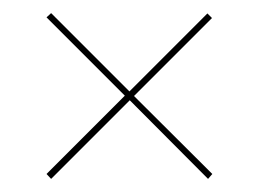

<svg xmlns="http://www.w3.org/2000/svg" viewBox="-20 -428 388 293"><path d="M58 -155 51 -162.5 170.5 -282 51 -401.5 58 -408 177.5 -288.5 296.5 -407.5 303.5 -400.5 184.5 -281.5 304 -162.5 297.5 -155 178 -275Z"/></svg>

Font: Imbue 100pt
Style: Regular
Weight: 400
Designer: Tyler Finck
Foundry: Etcetera Type Company
Version: Version 1.102; ttfautohint (v1.8.3)